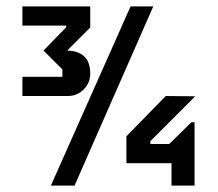

<svg xmlns="http://www.w3.org/2000/svg" viewBox="-20 -580 680 600"><path d="M590 -279 450 -139V-130H509L578 -198H588V0H516V-70H375V-154L498 -280ZM262 -350Q262 -321 241.5 -300.5Q221 -280 192 -280H50V-340H175V-363L116 -422L187 -495V-500H50V-560H262V-494L190 -422Q262 -420 262 -350ZM459 -560 213 0H139L388 -560Z"/></svg>

Font: Iceland
Style: Regular
Weight: 400
Designer: Cyreal (www.cyreal.org)
Foundry: Cyreal (www.cyreal.org)
Version: Version 1.001